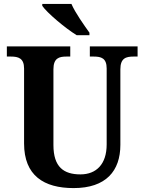

<svg xmlns="http://www.w3.org/2000/svg" viewBox="-20 -951 738 981"><path d="M372 -771H437V-784C410 -822 364 -886 345 -931H196V-921C220 -886 313 -807 372 -771ZM356 10C522 10 595 -78 595 -211V-597C595 -654 624 -662 662 -662H683V-714H439V-662H459C497 -662 525 -654 525 -601V-213C525 -112 472 -60 391 -60C306 -60 253 -97 253 -210V-597C253 -654 282 -662 319 -662H339V-714H15V-662H36C73 -662 103 -654 103 -601V-218C103 -54 204 10 356 10Z"/></svg>

Font: Noto Serif Hebrew SemiCondensed
Style: Bold
Weight: 700
Width: 4
Designer: Monotype Design Team
Foundry: Monotype Imaging Inc.
Version: Version 2.004